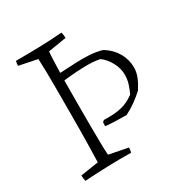

<svg xmlns="http://www.w3.org/2000/svg" viewBox="-154 -769 858 896"><g transform="rotate(-30 274.5 -320.5)"><path d="M51 7Q47 -9 47 -24L144 -39Q145 -71 146 -115.5Q147 -160 147.5 -209.5Q148 -259 148 -307Q148 -383 148 -456.5Q148 -530 145 -595L47 -615Q47 -628 50 -640Q115 -640 176 -641.5Q237 -643 300 -648Q304 -633 304 -617L206 -601Q204 -581 203 -553.5Q202 -526 201 -488Q231 -489 262.5 -491Q294 -493 327 -493Q366 -493 395 -488Q424 -483 432 -478Q471 -453 491.5 -416.5Q512 -380 512 -338Q512 -314 502.5 -289.5Q493 -265 474 -235Q451 -214 424.5 -195Q398 -176 371 -163Q358 -163 335.5 -163.5Q313 -164 291 -165Q269 -166 258 -168Q258 -174 258.5 -179.5Q259 -185 259 -189L268 -196Q293 -195 318 -196.5Q343 -198 362 -203Q380 -207 397.5 -215.5Q415 -224 433 -237Q443 -258 450.5 -281.5Q458 -305 458 -330Q458 -364 440.5 -397Q423 -430 396 -450Q359 -458 307 -456Q274 -455 245.5 -452.5Q217 -450 200 -448Q200 -394 199.5 -334.5Q199 -275 199.5 -218Q200 -161 200.5 -115.5Q201 -70 203 -46L305 -26Q305 -12 301 0Q237 -1 175.5 1Q114 3 51 7Z"/></g></svg>

Font: Labrada Light
Style: Regular
Weight: 300
Designer: Mercedes Jáuregui
Foundry: Omnibus-Type Team
Version: Version 1.000; ttfautohint (v1.8.4.7-5d5b)